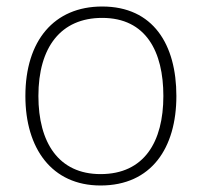

<svg xmlns="http://www.w3.org/2000/svg" viewBox="-20 -560 621 590"><path d="M522 -265C522 -423 451 -540 294 -540C146 -540 58 -435 58 -265C58 -104 139 10 289 10C445 10 522 -105 522 -265ZM98 -265C98 -415 167 -505 294 -505C429 -505 482 -401 482 -265C482 -124 423 -25 289 -25C160 -25 98 -122 98 -265Z"/></svg>

Font: Noto Sans Myanmar ExtraLight
Style: Regular
Weight: 200
Designer: Monotype Design Team
Foundry: Monotype Imaging Inc.
Version: Version 2.107